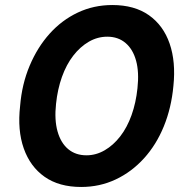

<svg xmlns="http://www.w3.org/2000/svg" viewBox="-20 -732 737 764"><path d="M303 12Q215 12 157.5 -28.5Q100 -69 74.5 -141.5Q49 -214 60 -310Q67 -397 98 -470.5Q129 -544 177.5 -598Q226 -652 289.5 -682Q353 -712 427 -712Q515 -712 572.5 -671.5Q630 -631 655 -558.5Q680 -486 670 -390Q662 -303 632 -229.5Q602 -156 553 -102Q504 -48 440.5 -18Q377 12 303 12ZM324 -114Q362 -114 396.5 -134Q431 -154 458.5 -189.5Q486 -225 503.5 -274Q521 -323 527 -381Q534 -445 521.5 -490.5Q509 -536 479.5 -561Q450 -586 407 -586Q368 -586 333.5 -566Q299 -546 271.5 -510.5Q244 -475 226.5 -426Q209 -377 203 -319Q196 -255 209 -209Q222 -163 251.5 -138.5Q281 -114 324 -114Z"/></svg>

Font: DM Sans 12pt ExtraBold
Style: Italic
Weight: 800
Italic angle: -10°
Version: Version 4.004;gftools[0.9.30]